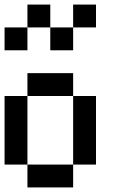

<svg xmlns="http://www.w3.org/2000/svg" viewBox="-20 -920 540 840"><path d="M0 -200V-500H100V-200ZM0 -700V-800H100V-700ZM200 -700V-800H300V-700ZM200 -900V-800H100V-900ZM400 -200H300V-500H400ZM400 -900V-800H300V-900ZM100 -200H300V-100H100ZM100 -500V-600H300V-500Z"/></svg>

Font: GalmuriMono9 Regular
Style: Regular
Weight: 400
Designer: Lee Minseo (quiple)
Version: Version 2.399;hotconv 1.1.1;makeotfexe 2.6.0 DEVELOPMENT